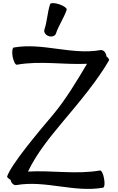

<svg xmlns="http://www.w3.org/2000/svg" viewBox="-20 -1165 770 1249"><path d="M344 -947C362 -1001 396 -1048 414 -1102C417 -1111 395 -1127 366 -1137C336 -1147 309 -1147 306 -1138C288 -1084 287 -1026 269 -973C263 -956 276 -937 297 -930C317 -923 339 -931 344 -947ZM87 39C274 6 463 89 650 56C660 54 663 28 657 -3C652 -34 640 -58 630 -56C476 -29 318 -58 162 -49C219 -168 305 -273 390 -375C497 -502 614 -642 689 -772C692 -777 685 -788 672 -799C672 -802 672 -804 671 -806C667 -827 650 -842 633 -839C446 -806 257 -889 70 -856C60 -854 57 -828 62 -797C68 -766 80 -742 90 -744C240 -771 394 -743 546 -750C478 -634 404 -514 330 -425C220 -295 56 -99 27 -19C24 -13 33 -4 49 5V6C53 27 70 42 87 39Z"/></svg>

Font: Nupuram SemiBold
Style: Regular
Weight: 600
Designer: Santhosh Thottingal (santhosh.thottingal@gmail.com)
Foundry: SMC
Version: Version 1.000